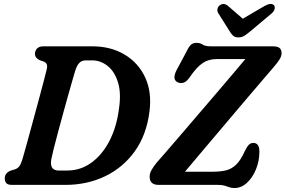

<svg xmlns="http://www.w3.org/2000/svg" viewBox="-20 -934 1442 970"><path d="M4 -33Q4.5 -60.5 34 -72L55.5 -78.5Q69 -83 77.5 -93.8Q86 -104.5 95 -135.5Q102 -159 114.8 -205.5Q127.5 -252 143 -309Q158.5 -366 173.8 -422.2Q189 -478.5 200.5 -522.5Q212 -566.5 216.5 -585.5Q223.5 -614.5 200.5 -623L180.5 -630Q157 -641 156.5 -661.5Q157 -679 167.8 -689.5Q178.5 -700 200 -700H446Q540 -700 610 -658Q680 -616 714 -541.5Q748 -467 735 -369.5Q720 -251.5 660.5 -169Q601 -86.5 510.2 -43.2Q419.5 0 311.5 0H39.5Q19 0 11.5 -9.2Q4 -18.5 4 -33ZM320 -72.5Q386.5 -72.5 441.2 -111.8Q496 -151 532.5 -221.2Q569 -291.5 581 -384Q593 -463.5 576 -518.2Q559 -573 523.5 -601Q488 -629 446 -629H413Q393.5 -629 381 -616.5Q368.5 -604 359.5 -575Q356 -563.5 346.8 -531.5Q337.5 -499.5 325.2 -455.8Q313 -412 299.5 -363.2Q286 -314.5 273.8 -268.5Q261.5 -222.5 252.2 -186Q243 -149.5 239.5 -131Q228.5 -72.5 276.5 -72.5ZM1079 0H781Q736 0 736 -41.5Q736 -59 746.8 -77.2Q757.5 -95.5 772 -113Q789.5 -132.5 821.8 -169.8Q854 -207 895.8 -255.8Q937.5 -304.5 983.2 -357.8Q1029 -411 1073.5 -463.2Q1118 -515.5 1156 -560.2Q1194 -605 1219.5 -635.5H1073.5Q1034.5 -635.5 1004.8 -616Q975 -596.5 939.5 -545.5Q923.5 -521.5 908 -516.5Q892.5 -511.5 878 -518Q848.5 -531.5 871 -577.5L921 -671Q933.5 -698 944.5 -707.8Q955.5 -717.5 972.5 -717.5Q990.5 -717.5 1003.8 -708.8Q1017 -700 1044.5 -700H1357Q1381.5 -700 1392 -691.8Q1402.5 -683.5 1402.5 -665Q1402.5 -649.5 1390.8 -631.5Q1379 -613.5 1361 -593Q1348.5 -578.5 1318.8 -543.8Q1289 -509 1248.2 -461.2Q1207.5 -413.5 1161.5 -359Q1115.5 -304.5 1069.5 -250.2Q1023.5 -196 983.2 -148.2Q943 -100.5 914.5 -66.5H1055.5Q1092.5 -66.5 1121.2 -73.2Q1150 -80 1173.2 -102.5Q1196.5 -125 1217 -171Q1228 -193.5 1237.5 -202.8Q1247 -212 1259.5 -212Q1290.5 -212 1290.5 -168Q1290.5 -120.5 1273.2 -78.5Q1256 -36.5 1227.5 -10.2Q1199 16 1164 16Q1149.5 16 1138.8 12Q1128 8 1114.8 4Q1101.5 0 1079 0ZM1249 -779.5Q1230.5 -764 1216.5 -754.5Q1202.5 -745 1184.5 -745Q1166.5 -745 1157 -754.2Q1147.5 -763.5 1138 -779.5L1083 -867Q1076 -878.5 1078.8 -889.5Q1081.5 -900.5 1090 -907Q1110.5 -922 1132 -904L1206.5 -839.5L1317 -904Q1350.5 -922.5 1364.5 -907Q1369.5 -901 1367.5 -889.2Q1365.5 -877.5 1351.5 -865.5Z"/></svg>

Font: Fraunces 72pt SuperSoft SemiBold
Style: Italic
Weight: 600
Italic angle: -16°
Version: Version 1.000;[b76b70a41]